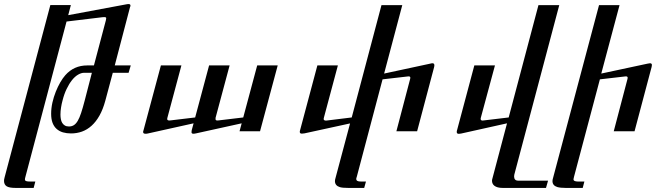

<svg xmlns="http://www.w3.org/2000/svg" viewBox="-40 -653 3330 955"><path d="M606.9 -618.2 530.8 -327.6H610.4L599.6 -291H521L483.9 -152.3Q472.2 -108.9 454.8 -78.1Q437.5 -47.4 415.5 -27.6Q393.6 -7.8 367.7 1.5Q341.8 10.7 313.5 10.7Q291.5 10.7 273.2 5.4Q254.9 0 241.7 -11.7Q228.5 -23.4 221.4 -42Q214.4 -60.5 214.4 -86.9Q214.4 -114.7 220.7 -142.8Q227.1 -170.9 237.3 -196.5Q247.6 -222.2 260 -243.7Q272.5 -265.1 284.7 -278.8Q327.6 -327.6 394 -327.6H427.2L486.8 -552.7Q488.3 -559.1 488.3 -562.5Q488.3 -567.9 479 -567.9Q472.2 -567.9 469.7 -567.4L291 -545.9L86.4 226.6Q84 234.9 84 239.3Q84 245.6 90.1 247.8Q96.2 250 112.3 250H135.7L127.4 281.7H37.6Q6.3 281.7 -6.6 273.7Q-19.5 265.6 -20 247.6Q-20 244.1 -19.5 239.7Q-19 235.4 -17.1 229L210.4 -627.9H312.5L299.3 -577.6L592.8 -632.3Q594.2 -632.8 599.6 -632.8Q608.9 -632.8 608.9 -625Q608.9 -620.6 606.9 -618.2ZM417 -291H378.9Q364.3 -291 348.4 -281.7Q332.5 -272.5 318.1 -254.4Q303.7 -236.3 291.3 -210.4Q278.8 -184.6 270.5 -150.9Q266.6 -136.7 263.7 -118.7Q260.7 -100.6 260.7 -83Q260.7 -71.3 262.7 -60.5Q264.6 -49.8 269.5 -41.7Q274.4 -33.7 282.5 -28.8Q290.5 -23.9 303.2 -23.9Q316.9 -23.9 327.4 -30.5Q337.9 -37.1 346.7 -52Q355.5 -66.9 363.5 -91.3Q371.6 -115.7 380.9 -151.4Z M1341.3 -327.6 1253.4 0H1151.4L1162.1 -39.6L935.5 10.3Q927.7 12.2 921.9 12.2Q912.6 12.2 912.6 4.4Q912.6 0.5 913.6 -5.4L922.9 -39.6L694.3 11.2Q690.9 12.2 687.5 12.2Q684.1 12.2 683.1 12.2Q671.9 12.2 671.9 3.4Q671.9 0 673.8 -4.9L760.3 -327.6H862.3L792.5 -66.9Q791.5 -62.5 791.5 -61Q792 -53.7 802.2 -53.7Q806.6 -54.2 808.6 -54.2L930.7 -68.8L1000 -327.6H1102.1L1032.2 -66.9Q1031.7 -61.5 1032.2 -59.6Q1032.2 -53.7 1041.5 -53.7Q1045.4 -53.7 1047.9 -54.2L1169.9 -68.8L1239.3 -327.6Z M2119.6 -320.3 2034.7 0H1931.6L2000 -260.3Q2001 -264.6 2001 -266.1Q2001 -274.4 1989.7 -272.9L1862.8 -258.3L1734.4 227.1Q1731.9 232.9 1731.9 237.8Q1731.9 243.7 1737.3 246.8Q1742.7 250 1756.8 250H1780.3L1771.5 281.7H1691.9Q1663.1 281.7 1650.4 277.8Q1626.5 270.5 1626 248.5Q1626 241.2 1628.4 233.9L1701.2 -39.1L1474.6 10.3Q1466.3 11.7 1461.4 11.7Q1451.2 11.7 1451.2 3.4Q1450.7 -0.5 1452.6 -5.4L1538.6 -327.6H1640.6L1570.8 -66.9Q1569.8 -62.5 1569.8 -61Q1570.3 -53.2 1581.5 -53.2Q1585 -53.7 1586.9 -53.7L1709.5 -68.8L1857.4 -627.4H1960.9L1870.6 -287.1L2099.6 -336.4Q2106.4 -338.4 2111.3 -338.4Q2120.1 -338.4 2120.6 -328.6Q2120.6 -323.7 2119.6 -320.3Z M2741.7 -627.4 2518.1 215.8Q2517.1 221.2 2517.1 224.6Q2517.1 234.4 2522 240Q2526.9 245.6 2538.1 245.6H2686L2675.8 281.7H2460.4Q2432.6 281.7 2418.5 270.5Q2407.7 261.7 2407.2 246.6Q2407.2 240.7 2409.2 234.9L2481.9 -39.6L2253.9 11.2Q2246.6 12.7 2242.2 12.7Q2231.9 12.7 2231.9 3.9Q2231.4 -1 2233.9 -7.3L2319.3 -327.6H2421.9L2351.6 -67.4Q2350.6 -63 2350.6 -61.5Q2351.1 -51.8 2363.8 -53.7L2490.2 -68.8L2638.2 -627.4Z M3201.2 -320.3 3116.2 0H3012.7L3081.1 -260.3Q3082 -264.6 3082 -266.1Q3082 -274.4 3070.3 -272.9L2943.8 -258.3L2814.9 227.1Q2812.5 235.8 2812.5 238.3Q2812.5 242.7 2814.9 245.1Q2820.8 250 2837.9 250H2866.7L2858.4 281.7H2773.4Q2747.1 281.7 2731.9 277.3Q2708.5 270 2708 248.5Q2708 241.2 2710.4 233.9L2939.5 -627.4H3041.5L2950.7 -287.1L3180.7 -336.4Q3189 -338.4 3192.9 -338.4Q3202.1 -338.4 3202.6 -330.1Q3202.6 -326.7 3201.2 -320.3Z"/></svg>

Font: Arian Grqi
Style: Regular
Weight: 400
Designer: Ruben Hakobyan (Tarumian)
Foundry: Ruben Hakobyan (Tarumian)
Version: Version 1.003